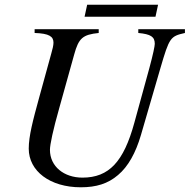

<svg xmlns="http://www.w3.org/2000/svg" viewBox="-20 -777 805 815"><path d="M765 -653H567V-637C620 -632 637 -621 637 -591C637 -582 630 -547 614 -488L550 -255C505 -91 443 -23 330 -23C252 -23 192 -70 192 -141C192 -163 205 -225 232 -320L295 -546C314 -615 331 -630 399 -637V-653H127V-637C189 -635 207 -622 207 -596C207 -584 203 -569 198 -551L146 -362C120 -267 102 -200 102 -146C102 -51 192 18 323 18C388 18 438 3 481 -34C524 -70 556 -128 578 -203L661 -488C699 -618 703 -623 765 -637ZM651 -757H350L339 -706H640Z"/></svg>

Font: XITS
Style: Italic
Weight: 400
Italic angle: -16.33°
Designer: MicroPress Inc., with final additions and corrections provided by Coen Hoffman, Elsevier (retired)
Version: Version 1.302